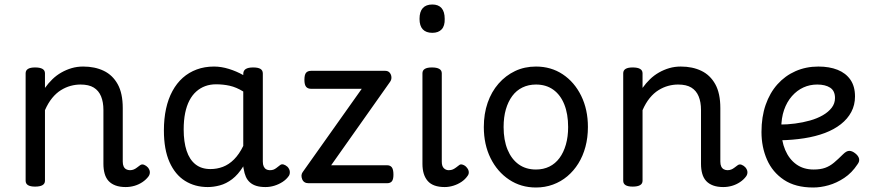

<svg xmlns="http://www.w3.org/2000/svg" viewBox="-20 -815 3870 854"><path d="M539 17Q513 17 494 10Q475 3 463 -10Q451 -23 445.5 -42.5Q440 -62 440 -86V-326Q440 -361 429.5 -386.5Q419 -412 397 -425.5Q375 -439 338 -439Q316 -439 294 -433Q272 -427 251 -414Q230 -401 212 -379Q194 -357 180 -325V-11Q180 2 169 8.5Q158 15 136 15Q115 15 104.5 8.5Q94 2 94 -11V-489Q94 -502 104.5 -508.5Q115 -515 136 -515Q158 -515 169 -508.5Q180 -502 180 -489V-424Q195 -445 213 -462.5Q231 -480 253 -492.5Q275 -505 299 -512Q323 -519 350 -519Q402 -519 441.5 -500Q481 -481 503.5 -440.5Q526 -400 526 -334V-96Q526 -83 530 -74.5Q534 -66 541.5 -62Q549 -58 558 -58Q567 -58 574.5 -61Q582 -64 589 -69.5Q596 -75 603 -80Q611 -86 621 -82Q631 -78 638 -70Q646 -60 646.5 -50Q647 -40 641 -31Q630 -16 613.5 -5Q597 6 578 11.5Q559 17 539 17Z M904 17Q847 17 803 -10.5Q759 -38 734 -94Q709 -150 709 -235Q709 -287 718.5 -331Q728 -375 747 -410Q766 -445 793 -469Q820 -493 855 -506Q890 -519 932 -519Q964 -519 998 -508.5Q1032 -498 1062 -481V-486Q1062 -501 1073 -508Q1084 -515 1106 -515Q1128 -515 1138.5 -508.5Q1149 -502 1149 -488V-96Q1149 -83 1153 -74.5Q1157 -66 1164 -62Q1171 -58 1180 -58Q1190 -58 1196.5 -60.5Q1203 -63 1209.5 -68Q1216 -73 1225 -80Q1232 -86 1241 -83.5Q1250 -81 1259 -73Q1268 -63 1269 -52Q1270 -41 1265 -33Q1254 -17 1237 -6Q1220 5 1200.5 11Q1181 17 1161 17Q1138 17 1121 12Q1104 7 1092 -3.5Q1080 -14 1073.5 -29Q1067 -44 1064 -63Q1064 -64 1063 -67.5Q1062 -71 1062 -75Q1039 -38 1012.5 -18Q986 2 958 9.5Q930 17 904 17ZM797 -239Q797 -184 810 -144.5Q823 -105 849.5 -84Q876 -63 916 -63Q945 -63 971.5 -73Q998 -83 1021 -106Q1044 -129 1062 -166V-408Q1031 -427 1002 -433.5Q973 -440 941 -440Q915 -440 893 -432Q871 -424 853 -408Q835 -392 822.5 -368Q810 -344 803.5 -312Q797 -280 797 -239Z M1353 0Q1331 0 1324 -18Q1317 -36 1326 -49L1589 -420H1364Q1349 -420 1341.5 -429Q1334 -438 1334 -460Q1334 -483 1341.5 -491.5Q1349 -500 1364 -500H1693Q1706 -500 1713 -492Q1720 -484 1721 -472.5Q1722 -461 1715 -451L1453 -80H1701Q1716 -80 1723 -70.5Q1730 -61 1730 -38Q1730 -17 1723 -8.5Q1716 0 1701 0Z M1958 17Q1906 17 1882.5 -10Q1859 -37 1859 -86V-489Q1859 -502 1869.5 -508.5Q1880 -515 1901 -515Q1923 -515 1934 -508.5Q1945 -502 1945 -489V-96Q1945 -76 1954 -67Q1963 -58 1976 -58Q1987 -58 1994.5 -61.5Q2002 -65 2008.5 -70Q2015 -75 2023 -81Q2029 -86 2039.5 -82Q2050 -78 2056 -70Q2064 -61 2065 -51Q2066 -41 2060 -33Q2049 -17 2032.5 -6Q2016 5 1996.5 11Q1977 17 1958 17ZM1903 -669Q1875 -669 1860.5 -684.5Q1846 -700 1846 -731Q1846 -763 1860.5 -779Q1875 -795 1903 -795Q1930 -795 1944 -779Q1958 -763 1958 -731Q1959 -700 1944.5 -684.5Q1930 -669 1903 -669Z M2364 19Q2297 19 2244.5 -16Q2192 -51 2162 -111.5Q2132 -172 2132 -250Q2132 -309 2149 -358Q2166 -407 2197.5 -443Q2229 -479 2271 -499Q2313 -519 2364 -519Q2431 -519 2483 -484.5Q2535 -450 2565 -389Q2595 -328 2595 -250Q2595 -203 2584 -162Q2573 -121 2552.5 -88Q2532 -55 2503.5 -31Q2475 -7 2439.5 6Q2404 19 2364 19ZM2364 -61Q2397 -61 2423.5 -74Q2450 -87 2468.5 -112Q2487 -137 2497 -172Q2507 -207 2507 -250Q2507 -308 2490 -350.5Q2473 -393 2441 -416Q2409 -439 2364 -439Q2331 -439 2304 -426Q2277 -413 2258.5 -388Q2240 -363 2230 -328.5Q2220 -294 2220 -250Q2220 -192 2237.5 -149.5Q2255 -107 2287 -84Q2319 -61 2364 -61Z M3197 17Q3171 17 3152 10Q3133 3 3121 -10Q3109 -23 3103.5 -42.5Q3098 -62 3098 -86V-326Q3098 -361 3087.5 -386.5Q3077 -412 3055 -425.5Q3033 -439 2996 -439Q2974 -439 2952 -433Q2930 -427 2909 -414Q2888 -401 2870 -379Q2852 -357 2838 -325V-11Q2838 2 2827 8.5Q2816 15 2794 15Q2773 15 2762.5 8.5Q2752 2 2752 -11V-489Q2752 -502 2762.5 -508.5Q2773 -515 2794 -515Q2816 -515 2827 -508.5Q2838 -502 2838 -489V-424Q2853 -445 2871 -462.5Q2889 -480 2911 -492.5Q2933 -505 2957 -512Q2981 -519 3008 -519Q3060 -519 3099.5 -500Q3139 -481 3161.5 -440.5Q3184 -400 3184 -334V-96Q3184 -83 3188 -74.5Q3192 -66 3199.5 -62Q3207 -58 3216 -58Q3225 -58 3232.5 -61Q3240 -64 3247 -69.5Q3254 -75 3261 -80Q3269 -86 3279 -82Q3289 -78 3296 -70Q3304 -60 3304.5 -50Q3305 -40 3299 -31Q3288 -16 3271.5 -5Q3255 6 3236 11.5Q3217 17 3197 17Z M3597 19Q3518 19 3467 -15Q3416 -49 3391.5 -105Q3367 -161 3367 -228Q3367 -295 3385.5 -348.5Q3404 -402 3438 -440Q3472 -478 3518.5 -498.5Q3565 -519 3620 -519Q3669 -519 3705.5 -504.5Q3742 -490 3762.5 -460.5Q3783 -431 3783 -386Q3783 -348 3766.5 -317Q3750 -286 3720 -262.5Q3690 -239 3649 -223.5Q3608 -208 3557 -200Q3506 -192 3449 -191V-261Q3482 -261 3516.5 -265.5Q3551 -270 3583 -279Q3615 -288 3640 -302.5Q3665 -317 3679.5 -336Q3694 -355 3694 -379Q3694 -411 3672.5 -425Q3651 -439 3615 -439Q3582 -439 3553.5 -426Q3525 -413 3502.5 -387.5Q3480 -362 3467.5 -326Q3455 -290 3455 -244Q3455 -189 3472.5 -148Q3490 -107 3522 -84Q3554 -61 3599 -61Q3629 -61 3650 -68.5Q3671 -76 3689.5 -91.5Q3708 -107 3730 -129Q3745 -144 3757.5 -144Q3770 -144 3784 -133Q3798 -122 3801 -109.5Q3804 -97 3794 -84Q3769 -46 3735 -23.5Q3701 -1 3665.5 9Q3630 19 3597 19Z"/></svg>

Font: Playwrite DE Grund
Style: Regular
Weight: 400
Designer: Veronika Burian, José Scaglione
Foundry: TypeTogether
Version: Version 1.002